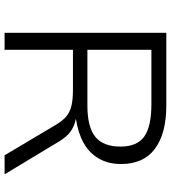

<svg xmlns="http://www.w3.org/2000/svg" viewBox="26 -771 745 837"><g transform="rotate(90 398.5 -352.5)"><path d="M123 0V-705H440Q562 -705 628.5 -655.5Q695 -606 695 -508Q695 -452 671 -410.5Q647 -369 603 -344.5Q559 -320 498 -311L501 -310L509 -308Q534 -302 555.5 -286Q577 -270 597 -237L740 0H657L525 -222Q507 -253 487.5 -269Q468 -285 441 -291.5Q414 -298 372 -298H197V0ZM197 -361H440Q535 -361 577 -396Q619 -431 619 -505Q619 -578 575 -609Q531 -640 434 -640H197Z"/></g></svg>

Font: Nunito Sans 7pt SemiExpanded Light
Style: Regular
Weight: 300
Width: 6
Designer: Vernon Adams
Foundry: Vernon Adams
Version: Version 3.101;gftools[0.9.27]